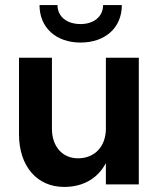

<svg xmlns="http://www.w3.org/2000/svg" viewBox="-20 -728 633 758"><path d="M185 -220V-500H55V-198C55 -72 126 10 233 10C309 10 366 -24 398 -84V0H528V-500H398V-220C398 -150 354 -103 288 -103C226 -103 185 -150 185 -220ZM461 -708H387C387 -663 351 -633 298 -633C243 -633 207 -663 207 -708H136C136 -619 201 -560 298 -560C396 -560 461 -619 461 -708Z"/></svg>

Font: Goli SemiBold
Style: Regular
Weight: 600
Designer: jaikishan Patel
Foundry: MagicType
Version: Version 1.000;Glyphs 3.2 (3242)